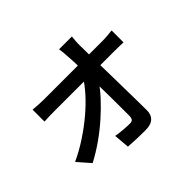

<svg xmlns="http://www.w3.org/2000/svg" viewBox="-177 -1056 1354 1354"><g transform="rotate(-45 500.0 -378.5)"><path d="M677 -796Q674 -774 672.5 -748.5Q671 -723 672 -700Q672 -662 673 -614Q674 -566 675.5 -510.5Q677 -455 678 -396Q679 -337 680 -277.5Q681 -218 682 -162Q683 -106 683 -56Q684 -11 657.5 14Q631 39 577 39Q534 39 491.5 37.5Q449 36 407 33L397 -84Q432 -78 469.5 -75Q507 -72 533 -72Q552 -72 560 -82Q568 -92 568 -113Q568 -148 568 -194Q568 -240 567.5 -293.5Q567 -347 566 -402.5Q565 -458 564 -512Q563 -566 562 -614Q561 -662 558 -700Q557 -731 554.5 -754.5Q552 -778 549 -796ZM116 -627Q138 -625 167.5 -623Q197 -621 221 -621Q235 -621 271 -621Q307 -621 357 -621Q407 -621 463.5 -621Q520 -621 576 -621Q632 -621 680.5 -621Q729 -621 762.5 -621Q796 -621 807 -621Q830 -621 859 -623.5Q888 -626 905 -628V-509Q883 -510 857.5 -510.5Q832 -511 812 -511Q803 -511 769.5 -511Q736 -511 686.5 -511Q637 -511 580 -511Q523 -511 465 -511Q407 -511 356 -511Q305 -511 270 -511Q235 -511 224 -511Q198 -511 170 -510.5Q142 -510 116 -508ZM67 -154Q146 -191 217.5 -238.5Q289 -286 349 -337Q409 -388 454.5 -439Q500 -490 527 -534H585L586 -438Q557 -393 510 -342Q463 -291 405 -239.5Q347 -188 281.5 -142Q216 -96 149 -61Z"/></g></svg>

Font: Noto Sans HK SemiBold
Style: Regular
Weight: 600
Version: Version 2.004-H2;hotconv 1.0.118;makeotfexe 2.5.65603